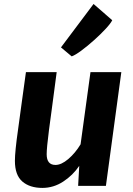

<svg xmlns="http://www.w3.org/2000/svg" viewBox="-20 -910 651 940"><path d="M187.5 10Q125.5 10 89.2 -21.5Q53 -53 53 -122.5Q53 -168 68.5 -276.5Q77.5 -342.5 87.5 -415.8Q97.5 -489 107 -557H257.5Q253 -522 246.2 -471.2Q239.5 -420.5 232.5 -367.8Q225.5 -315 220 -275Q208.5 -185.5 208.5 -155Q208.5 -102.5 251.5 -102.5Q280.5 -102.5 314.5 -131.5Q348.5 -160.5 374.5 -203.5L423 -557H574L498.5 0H362.5L368 -98Q336.5 -51.5 289.2 -20.8Q242 10 187.5 10ZM331 -634 278.5 -678 438 -890.5 529.5 -811Q522 -795.5 497.5 -769Q473 -742.5 441 -713.8Q409 -685 379 -662.8Q349 -640.5 331 -634Z"/></svg>

Font: Merriweather Sans Italic
Style: Bold
Weight: 700
Italic angle: -7.5°
Designer: Eben Sorkin
Foundry: Eben Sorkin
Version: Version 1.008; ttfautohint (v1.7.19-72a1) -l 8 -r 50 -G 200 